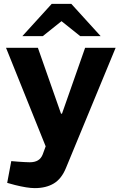

<svg xmlns="http://www.w3.org/2000/svg" viewBox="-20 -759 626 988"><path d="M159 209Q140 209 114.5 205Q89 201 57 193L17 182L38 70L74 73Q91 74 106 75Q121 76 133 76Q159 76 175.5 66Q192 56 200 35L215 -6L11 -513H175L294 -174H299L418 -513H575L320 104Q297 161 257 185Q217 209 159 209ZM393 -573 274 -668 246 -739H347L498 -573ZM95 -573 246 -739H347L319 -668L200 -573Z"/></svg>

Font: REM SemiBold
Style: Regular
Weight: 600
Designer: Octavio Pardo
Foundry: Ashler Design
Version: Version 1.005;gftools[0.9.28]